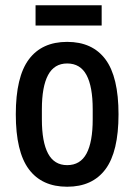

<svg xmlns="http://www.w3.org/2000/svg" viewBox="-20 -697 510 729"><path d="M235 12Q139 12 89.5 -54.5Q40 -121 40 -263Q40 -405 89.5 -471.5Q139 -538 235 -538Q331 -538 380.5 -471.5Q430 -405 430 -263Q430 -121 380.5 -54.5Q331 12 235 12ZM235 -70Q285 -70 308.5 -114Q332 -158 332 -244V-282Q332 -368 308.5 -412Q285 -456 235 -456Q186 -456 162.5 -412Q139 -368 139 -282V-244Q139 -158 162.5 -114Q186 -70 235 -70ZM115 -600V-677H366V-600Z"/></svg>

Font: Archivo Narrow Medium
Style: Regular
Weight: 500
Designer: Hector Gatti
Foundry: Omnibus-Type
Version: Version 3.002